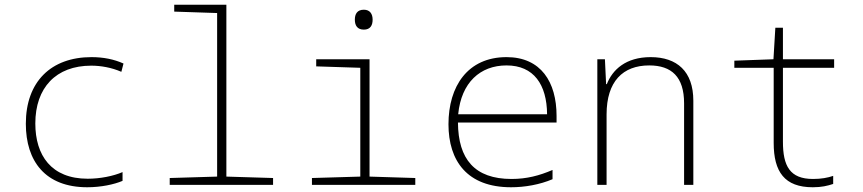

<svg xmlns="http://www.w3.org/2000/svg" viewBox="-20 -780 3640 810"><path d="M348 10C406 10 462 -2 497 -17V-54C458 -37 402 -26 350 -26C196 -26 129 -125 129 -259C129 -410 216 -503 365 -503C405 -503 451 -495 492 -477L501 -512C461 -530 416 -539 366 -539C195 -539 89 -435 89 -258C89 -100 171 10 348 10Z M696 0H1132V-29L935 -35V-760H715V-731L896 -725V-35L696 -29Z M1515 -655C1543 -655 1552 -674 1552 -697C1552 -721 1541 -739 1515 -739C1487 -739 1477 -721 1477 -697C1477 -672 1488 -655 1515 -655ZM1296 0H1732V-29L1539 -35V-530H1314V-500L1500 -494V-35L1296 -29Z M2136 10C2194 10 2257 -1 2311 -24V-63C2255 -39 2202 -25 2138 -25C1982 -25 1913 -109 1912 -263H2328V-291C2328 -434 2262 -539 2117 -539C1953 -539 1872 -416 1872 -256C1872 -101 1951 10 2136 10ZM2288 -298H1913C1926 -432 2006 -504 2117 -504C2232 -504 2287 -423 2288 -298Z M2500 0H2539V-297C2539 -437 2608 -504 2719 -504C2813 -504 2866 -456 2866 -344V0H2905V-355C2905 -479 2836 -539 2725 -539C2620 -539 2564 -486 2540 -425H2537L2532 -530H2500Z M3409 10C3446 10 3471 4 3495 -4V-38C3472 -30 3444 -25 3410 -25C3312 -25 3283 -80 3283 -182V-494H3499V-530H3283V-663H3251L3243 -530L3078 -524V-494H3244V-177C3244 -55 3290 10 3409 10Z"/></svg>

Font: Noto Sans Mono ExtraLight
Style: Regular
Weight: 200
Designer: Monotype Design Team
Foundry: Monotype Imaging Inc.
Version: Version 2.014